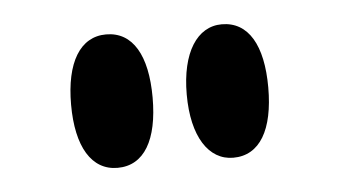

<svg xmlns="http://www.w3.org/2000/svg" viewBox="-29 -917 457 258"><g transform="rotate(-5 200.0 -788.0)"><path d="M121 -698C157 -698 176 -731 176 -788C176 -845 157 -878 121 -878C86 -878 66 -845 66 -788C66 -731 86 -698 121 -698ZM277 -698C313 -698 332 -731 332 -788C332 -845 313 -878 277 -878C244 -878 222 -845 222 -788C222 -731 244 -698 277 -698Z"/></g></svg>

Font: Yard Headline
Style: Regular
Weight: 400
Monospace: yes
Designer: Roman Shamin
Foundry: Evil Martians
Version: Version 1.000